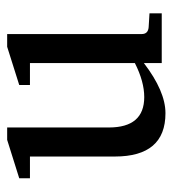

<svg xmlns="http://www.w3.org/2000/svg" viewBox="8 -512 495 552"><g transform="rotate(-90 256.0 -236.5)"><path d="M493.2 -19.5H350.1V-70.8Q269 -8.8 206.1 -8.8Q81.5 -8.8 81.5 -154.3V-398.4H19V-429.2L129.4 -463.9H165V-171.4Q165 -69.8 252.4 -69.8Q296.9 -69.8 350.1 -96.7V-398.4H287.1V-429.2L397 -463.9H433.6V-77.1Q433.6 -58.6 453.6 -57.1L493.2 -54.7Z"/></g></svg>

Font: Annapurna SIL
Style: Regular
Weight: 400
Designer: Peter Martin, Annie Olsen
Foundry: SIL International
Version: Version 2.000